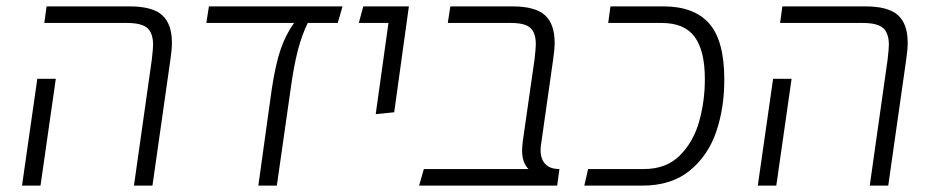

<svg xmlns="http://www.w3.org/2000/svg" viewBox="-20 -582 2932 602"><path d="M456 -395Q460 -431 460 -441Q460 -478 442 -494Q424 -510 378 -510H119L126 -562H386Q458 -562 488.5 -534.5Q519 -507 519 -448Q519 -426 514 -393L458 0H400ZM97 -335H155L107 0H49Z M1039 -510H945Q927 -474 914 -424.5Q901 -375 890 -294L848 0H790L832 -302Q844 -381 860 -427.5Q876 -474 902 -510H627L635 -562H1054Z M1198 -510H1105L1119 -562H1262L1216 -230L1158 -224Z M1675 -110Q1675 -84 1689.5 -68Q1704 -52 1734 -52L1727 0H1294L1309 -52H1637Q1617 -72 1617 -110Q1617 -118 1619 -138L1656 -396Q1660 -432 1660 -443Q1660 -479 1643 -494.5Q1626 -510 1582 -510H1384L1392 -562H1586Q1658 -562 1688.5 -534.5Q1719 -507 1719 -448Q1719 -426 1714 -393L1676 -126Q1675 -121 1675 -110Z M1824 -52H1999Q2069 -52 2111.5 -94.5Q2154 -137 2172 -200.5Q2190 -264 2190 -334Q2190 -423 2158 -466.5Q2126 -510 2055 -510H1887L1894 -562H2060Q2156 -562 2203.5 -508.5Q2251 -455 2251 -332Q2251 -243 2225.5 -168.5Q2200 -94 2142.5 -47Q2085 0 1994 0H1812Z M2763 -395Q2767 -431 2767 -441Q2767 -478 2749 -494Q2731 -510 2685 -510H2426L2433 -562H2693Q2765 -562 2795.5 -534.5Q2826 -507 2826 -448Q2826 -426 2821 -393L2765 0H2707ZM2404 -335H2462L2414 0H2356Z"/></svg>

Font: FiraGO Light
Style: Italic
Weight: 300
Italic angle: -8°
Designer: bBox Type GmbH
Foundry: bBox Type GmbH
Version: Version 1.001